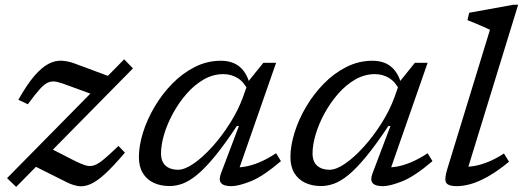

<svg xmlns="http://www.w3.org/2000/svg" viewBox="-20 -756 2152 790"><path d="M9 -23 491 -512 527 -474.5 46.5 13ZM94.5 -327 55.5 -345.5Q91 -408.5 121.5 -443.8Q152 -479 179.5 -493.2Q207 -507.5 233 -506.2Q259 -505 285 -495.5L450.5 -434L387 -358L263.5 -403Q234 -414.5 214.8 -419Q195.5 -423.5 179.5 -417.2Q163.5 -411 144.2 -389.8Q125 -368.5 94.5 -327ZM256 -5.5 117 -75 187.5 -145.5 286 -95Q314 -81 332.2 -75.5Q350.5 -70 367.5 -75.8Q384.5 -81.5 407.5 -100.8Q430.5 -120 467.5 -155.5L494 -128Q447 -72.5 413 -41.2Q379 -10 352.5 1.5Q326 13 303.2 9.8Q280.5 6.5 256 -5.5Z M889 -42 963 -237.5H954.5Q903 -160 862.8 -111.2Q822.5 -62.5 790.2 -36.2Q758 -10 730.8 -0.2Q703.5 9.5 678 9.5Q640.5 9.5 612 -4Q583.5 -17.5 567.5 -44Q551.5 -70.5 551.5 -109.5Q551.5 -156 568.2 -210Q585 -264 615.8 -316.2Q646.5 -368.5 688.5 -411.5Q730.5 -454.5 781.2 -480.2Q832 -506 888.5 -506Q936.5 -506 965.8 -481.5Q995 -457 1007 -411.5L1002.5 -381Q984 -419 957.5 -435Q931 -451 899 -451Q856.5 -451 818 -428.8Q779.5 -406.5 747.5 -369.8Q715.5 -333 691.8 -289.5Q668 -246 655.2 -202.8Q642.5 -159.5 642.5 -125Q642.5 -91 661.5 -74.2Q680.5 -57.5 712.5 -57.5Q740 -57.5 777.2 -83.2Q814.5 -109 853.5 -152.2Q892.5 -195.5 926.2 -248.8Q960 -302 980 -357L1003 -422.5L1063.5 -497.5H1116L955.5 -37.5L935.5 -68Q958 -65.5 986.2 -70Q1014.5 -74.5 1047.5 -88.2Q1080.5 -102 1116 -125.5L1136 -93Q1062 -30 1011.5 -10Q961 10 931.5 10Q900.5 10 889.8 -2.8Q879 -15.5 889 -42Z M1512.5 -42 1586.5 -237.5H1578Q1526.5 -160 1486.2 -111.2Q1446 -62.5 1413.8 -36.2Q1381.5 -10 1354.2 -0.2Q1327 9.5 1301.5 9.5Q1264 9.5 1235.5 -4Q1207 -17.5 1191 -44Q1175 -70.5 1175 -109.5Q1175 -156 1191.8 -210Q1208.5 -264 1239.2 -316.2Q1270 -368.5 1312 -411.5Q1354 -454.5 1404.8 -480.2Q1455.5 -506 1512 -506Q1560 -506 1589.2 -481.5Q1618.5 -457 1630.5 -411.5L1626 -381Q1607.5 -419 1581 -435Q1554.5 -451 1522.5 -451Q1480 -451 1441.5 -428.8Q1403 -406.5 1371 -369.8Q1339 -333 1315.2 -289.5Q1291.5 -246 1278.8 -202.8Q1266 -159.5 1266 -125Q1266 -91 1285 -74.2Q1304 -57.5 1336 -57.5Q1363.5 -57.5 1400.8 -83.2Q1438 -109 1477 -152.2Q1516 -195.5 1549.8 -248.8Q1583.5 -302 1603.5 -357L1626.5 -422.5L1687 -497.5H1739.5L1579 -37.5L1559 -68Q1581.5 -65.5 1609.8 -70Q1638 -74.5 1671 -88.2Q1704 -102 1739.5 -125.5L1759.5 -93Q1685.5 -30 1635 -10Q1584.5 10 1555 10Q1524 10 1513.2 -2.8Q1502.5 -15.5 1512.5 -42Z M1996 -633.5Q1987 -638 1970.5 -645.2Q1954 -652.5 1936 -660Q1918 -667.5 1903.5 -673L1910.5 -703.5L2092.5 -736.5H2112L1898.5 -42L1883 -70.5Q1905 -68.5 1932.2 -73.2Q1959.5 -78 1990.2 -90.5Q2021 -103 2053.5 -124.5L2074.5 -90.5Q2025.5 -50.5 1985.8 -28.5Q1946 -6.5 1914.8 1.8Q1883.5 10 1859.5 10Q1825 10 1816 -3.8Q1807 -17.5 1821 -62.5Z"/></svg>

Font: Newsreader 8pt
Style: Italic
Weight: 400
Italic angle: -17°
Version: Version 1.003